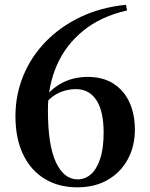

<svg xmlns="http://www.w3.org/2000/svg" viewBox="-20 -777 634 813"><path d="M307.5 16.2Q227.6 16.2 168.5 -20.2Q109.4 -56.5 77.4 -124Q45.4 -191.4 45.4 -284.9Q45.4 -375.3 78.6 -456.2Q111.9 -537.2 173.8 -600.9Q235.7 -664.6 321.7 -705.4Q407.7 -746.2 513.4 -756.7L518.1 -732.8Q408.4 -708.1 333.6 -647.8Q258.7 -587.6 220.8 -501Q182.9 -414.4 182.9 -310.3Q182.9 -161.4 217 -89.4Q251.1 -17.5 308.5 -17.5Q340.1 -17.5 364.7 -38.8Q389.3 -60.1 404 -104Q418.8 -147.9 418.8 -215.7Q418.8 -306.2 388.2 -353Q357.6 -399.7 301.1 -399.7Q266.3 -399.7 233.3 -385.8Q200.3 -371.9 170 -337L150.6 -350.2H158.7Q231 -451.3 351.9 -451.3Q416 -451.3 460.3 -422.9Q504.7 -394.4 527.9 -344.3Q551.1 -294.2 551.1 -227.5Q551.1 -158.3 521.3 -102.9Q491.5 -47.5 436.7 -15.6Q381.9 16.2 307.5 16.2Z"/></svg>

Font: Noto Serif JP
Style: Regular
Weight: 200
Designer: Ryoko NISHIZUKA 西塚涼子 (kana & ideographs); Frank Grießhammer (Latin, Greek & Cyrillic); Wenlong ZHANG 张文龙 (bopomofo); San
Foundry: Adobe
Version: Version 2.001;hotconv 1.1.0;makeotfexe 2.6.0